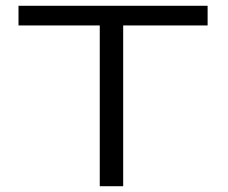

<svg xmlns="http://www.w3.org/2000/svg" viewBox="-20 -644 790 664"><path d="M325 0V-556H44V-624H698V-556H406V0Z"/></svg>

Font: Inconsolata ExtraExpanded
Style: Regular
Weight: 400
Width: 8
Monospace: yes
Designer: Raph Levien, Cyreal, Brenton Simpson
Foundry: Raph Levien, Cyreal, Google
Version: Version 3.001; ttfautohint (v1.8.2.53-6de2)